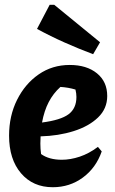

<svg xmlns="http://www.w3.org/2000/svg" viewBox="-20 -772 482 804"><path d="M201 12Q118 12 68 -46.5Q18 -105 18 -204Q18 -287 51.5 -354Q85 -421 142 -460.5Q199 -500 272 -500Q343 -500 386 -465Q429 -430 429 -370Q429 -317 390.5 -280Q352 -243 288.5 -223Q225 -203 150 -201Q149 -187 149 -171Q149 -149 152 -127Q185 -103 239 -103Q275 -103 314 -116Q353 -129 390 -157L406 -138Q382 -69 327 -28.5Q272 12 201 12ZM300 -366Q300 -381 296 -397Q266 -406 233 -408Q203 -381 184 -344.5Q165 -308 156 -259Q234 -269 267 -293.5Q300 -318 300 -366ZM370 -545Q309 -568 250.5 -594Q192 -620 135 -651L188 -752H207L399 -595Z"/></svg>

Font: Piazzolla
Style: Bold Italic
Weight: 700
Italic angle: -11.3°
Designer: Juan Pablo del Peral
Foundry: Huerta Tipografica
Version: Version 1.330